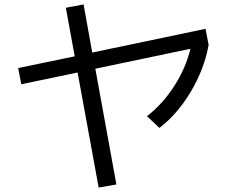

<svg xmlns="http://www.w3.org/2000/svg" viewBox="-20 -795 1040 866"><path d="M277 -760 357 -775 396 -558 907 -665 921 -592Q901 -483 841 -382Q781 -281 699 -218L643 -271Q714 -326 766 -407Q818 -488 839 -575L410 -485L505 37L425 51L330 -468L76 -415L62 -488L317 -541Z"/></svg>

Font: Mplus 1p
Style: Regular
Weight: 400
Version: Version 1.061